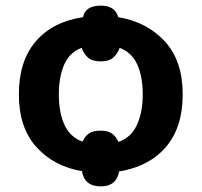

<svg xmlns="http://www.w3.org/2000/svg" viewBox="-20 -608 716 682"><path d="M629 -273Q629 -392 565.5 -461Q502 -530 400 -547Q389 -588 338 -588Q283 -588 275 -547Q167 -531 107 -461Q47 -391 47 -273Q47 -155 109 -86Q171 -17 271 0Q280 54 338 54Q394 54 403 1Q509 -16 569 -85.5Q629 -155 629 -273ZM487 -273Q487 -208 466 -163.5Q445 -119 401 -104Q392 -123 378 -133.5Q364 -144 338 -144Q310 -144 296 -134Q282 -124 273 -105Q229 -121 209 -164.5Q189 -208 189 -273Q189 -335 208 -378.5Q227 -422 270 -438Q278 -416 293 -403Q308 -390 338 -390Q367 -390 382 -403Q397 -416 405 -438Q448 -422 467.5 -379Q487 -336 487 -273Z"/></svg>

Font: Noto Sans UI
Style: Bold
Weight: 700
Designer: Monotype Design Team
Foundry: Monotype Imaging Inc.
Version: Version 1.901